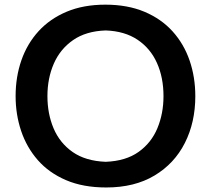

<svg xmlns="http://www.w3.org/2000/svg" viewBox="-20 -807 922 840"><path d="M444.8 13.2Q343.8 13.2 269 -18.8Q194.3 -50.8 145.5 -106.4Q96.7 -162.1 72.5 -234.1Q48.3 -306.2 48.3 -386.2Q48.3 -470.7 73.7 -543.5Q99.1 -616.2 148.9 -670.7Q198.7 -725.1 272 -755.9Q345.2 -786.6 440.9 -786.6Q538.1 -786.6 611.8 -755.6Q685.5 -724.6 735.1 -669.7Q784.7 -614.7 809.6 -542Q834.5 -469.2 834.5 -386.2Q834.5 -272 788.8 -181.6Q743.2 -91.3 656 -39.1Q568.8 13.2 444.8 13.2ZM442.4 -99.1Q530.3 -102.5 586.2 -142.3Q642.1 -182.1 668.7 -246.3Q695.3 -310.5 695.3 -386.2Q695.3 -467.8 666.7 -531.5Q638.2 -595.2 581.8 -633.1Q525.4 -670.9 442.4 -673.8Q356.4 -670.9 299.8 -631.6Q243.2 -592.3 215.3 -528.3Q187.5 -464.4 187.5 -386.2Q187.5 -309.1 214.6 -245.1Q241.7 -181.2 298.1 -141.8Q354.5 -102.5 442.4 -99.1Z"/></svg>

Font: Pinar SemiBold
Style: Regular
Weight: 600
Designer: Amin Abedi
Version: Version 3.000